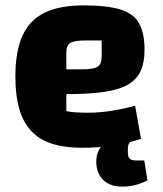

<svg xmlns="http://www.w3.org/2000/svg" viewBox="-20 -534 603 712"><path d="M285 14Q220 14 173 -1Q126 -16 96 -48Q66 -80 51.5 -130Q37 -180 37 -250Q37 -344 63.5 -402Q90 -460 145.5 -487Q201 -514 289 -514Q377 -514 426 -499Q475 -484 495.5 -448Q516 -412 516 -349Q516 -302 501.5 -270.5Q487 -239 454 -220Q421 -201 365 -193Q309 -185 226 -185H196V-277H285Q326 -277 341.5 -286.5Q357 -296 357 -323V-384H298Q257 -384 241.5 -375Q226 -366 226 -341V-122Q251 -116 305 -116Q347 -116 390 -122.5Q433 -129 481 -142L503 -19Q454 -3 399 5.5Q344 14 285 14ZM433 158Q388 158 362.5 133Q337 108 337 65Q337 18 377.5 -13Q418 -44 493 -53L503 -19L490 -16Q468 -13 461 -5.5Q454 2 454 20V29Q454 47 460.5 54Q467 61 484 61H515L527 135Q503 147 480.5 152.5Q458 158 433 158Z"/></svg>

Font: Changa
Style: Bold
Weight: 700
Designer: Eduardo Rodriguez Tunni
Foundry: Eduardo Rodriguez Tunni
Version: Version 3.002; ttfautohint (v1.8.2)